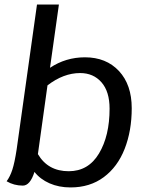

<svg xmlns="http://www.w3.org/2000/svg" viewBox="-20 -811 650 841"><path d="M557 -337Q557 -238 526 -159Q495 -80 434.5 -35Q374 10 289 10Q238 10 197 -8Q156 -26 131 -58Q112 2 80 2Q41 2 9 -17Q24 -37 34 -67.5Q44 -98 53 -157L142 -791H238L199 -514Q268 -560 352 -560Q445 -560 501 -500Q557 -440 557 -337ZM460 -335Q460 -410 424.5 -450.5Q389 -491 331 -491Q258 -491 188 -437L146 -136Q190 -61 281 -61Q367 -61 413.5 -138.5Q460 -216 460 -335Z"/></svg>

Font: Krub Medium
Style: Italic
Weight: 500
Italic angle: -8°
Designer: Ekaluck Peanpanawate
Foundry: Cadson Demak Co.,Ltd.
Version: Version 1.000; ttfautohint (v1.6)